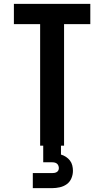

<svg xmlns="http://www.w3.org/2000/svg" viewBox="-20 -755 540 995"><path d="M188 0V-630H52V-735H448V-630H312V0ZM150 220V142H250Q256 142 262 141Q268 140 273.5 137Q279 134 282 128.5Q285 123 285 116Q285 110 282.5 103.5Q280 97 275 93Q270 89 263.5 87.5Q257 86 250 86H204V0H296V46Q310 50 322 58Q334 66 342.5 77Q351 88 354.5 102Q358 116 358 130Q358 150 350 169Q342 188 326 199.5Q310 211 290 215.5Q270 220 250 220Z"/></svg>

Font: Iosevka Curly Extrabold
Style: Regular
Weight: 800
Monospace: yes
Designer: Belleve Invis
Foundry: Belleve Invis
Version: Version 22.1.2; ttfautohint (v1.8.4)